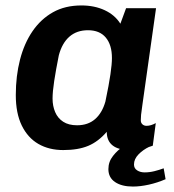

<svg xmlns="http://www.w3.org/2000/svg" viewBox="-20 -541 640 705"><path d="M212 10Q160 10 121 -12.5Q82 -35 60 -80Q38 -125 38 -192Q38 -262 53.5 -322Q69 -382 99.5 -426.5Q130 -471 174.5 -496Q219 -521 279 -521Q327 -521 364.5 -503.5Q402 -486 422 -454L443 -511H553L503 -157Q499 -131 498 -119.5Q497 -108 497 -99Q497 -90 503 -84.5Q509 -79 518 -79Q526 -79 534.5 -81.5Q543 -84 552 -89L541 -6Q525 0 504 5Q483 10 457 10Q415 10 393.5 -7Q372 -24 372 -57Q341 -21 304 -5.5Q267 10 212 10ZM263 -81Q303 -81 329 -103.5Q355 -126 367 -168Q380 -230 385.5 -268Q391 -306 391 -328Q391 -376 368.5 -403Q346 -430 303 -430Q262 -430 235 -406.5Q208 -383 196 -338Q185 -283 179 -243.5Q173 -204 173 -179Q173 -152 182.5 -129.5Q192 -107 212 -94Q232 -81 263 -81ZM468 144Q427 144 402.5 127.5Q378 111 378 80Q378 53 395 31.5Q412 10 431 -2H528Q505 9 488.5 26Q472 43 472 63Q472 77 483.5 84.5Q495 92 511 92Q529 92 547 87.5Q565 83 581 77L588 117Q558 130 526.5 137Q495 144 468 144Z"/></svg>

Font: Chivo Mono SemiBold
Style: Italic
Weight: 600
Italic angle: -8.05°
Monospace: yes
Version: Version 1.008